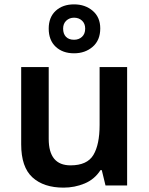

<svg xmlns="http://www.w3.org/2000/svg" viewBox="-20 -849 682 879"><path d="M562 -542V0H463L446 -70H440Q413 -28 367.5 -9Q322 10 271 10Q180 10 128.5 -37Q77 -84 77 -188V-542H203V-213Q203 -92 303 -92Q379 -92 407.5 -139.5Q436 -187 436 -277V-542ZM319 -605Q267 -605 235 -635Q203 -665 203 -718Q203 -770 235 -799.5Q267 -829 319 -829Q370 -829 404.5 -799.5Q439 -770 439 -719Q439 -665 404.5 -635Q370 -605 319 -605ZM319 -667Q341 -667 355.5 -680.5Q370 -694 370 -718Q370 -741 355.5 -754.5Q341 -768 319 -768Q298 -768 283.5 -754.5Q269 -741 269 -718Q269 -694 282 -680.5Q295 -667 319 -667Z"/></svg>

Font: Noto Sans Gujarati SemiBold
Style: Regular
Weight: 600
Designer: Jelle Bosma - Monotype Design Team, Universal Thirst
Foundry: Monotype Imaging Inc.
Version: Version 2.106; ttfautohint (v1.8.4.7-5d5b)